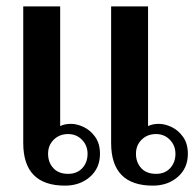

<svg xmlns="http://www.w3.org/2000/svg" viewBox="-20 -573 615 603"><path d="M53 -553H169V-177Q183 -184 203 -184Q222 -184 243 -174Q264 -164 279 -143Q294 -122 294 -90Q294 -45 262.5 -17.5Q231 10 184 10Q53 10 53 -124ZM329 -553H445V-177Q459 -184 479 -184Q498 -184 519 -174Q540 -164 555 -143Q570 -122 570 -90Q570 -45 538.5 -17.5Q507 10 460 10Q329 10 329 -124ZM194 -27Q222 -27 238.5 -45Q255 -63 255 -90Q255 -116 237.5 -134Q220 -152 194 -152Q167 -152 149 -134.5Q131 -117 131 -90Q131 -63 147.5 -45Q164 -27 194 -27ZM470 -27Q498 -27 514.5 -45Q531 -63 531 -90Q531 -116 513.5 -134Q496 -152 470 -152Q443 -152 425 -134.5Q407 -117 407 -90Q407 -63 423.5 -45Q440 -27 470 -27Z"/></svg>

Font: Taviraj Medium
Style: Regular
Weight: 500
Designer: Katatrad Team
Foundry: CadsonDemak
Version: Version 1.001